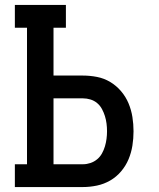

<svg xmlns="http://www.w3.org/2000/svg" viewBox="-20 -755 640 775"><path d="M40 0V-92H89V-643H40V-735H246V-643H196V-450H315Q343 -450 371.5 -444.5Q400 -439 425 -424Q450 -409 469 -386.5Q488 -364 499 -337.5Q510 -311 514.5 -282.5Q519 -254 519 -225Q519 -196 514.5 -167.5Q510 -139 499 -112.5Q488 -86 469 -63.5Q450 -41 425 -26.5Q400 -12 371.5 -6Q343 0 315 0ZM196 -92H315Q330 -92 345 -97Q360 -102 372 -112Q384 -122 391.5 -135.5Q399 -149 403.5 -164Q408 -179 410 -194.5Q412 -210 412 -225Q412 -241 410 -256.5Q408 -272 403.5 -286.5Q399 -301 391.5 -315Q384 -329 372 -339Q360 -349 345 -353.5Q330 -358 315 -358H196Z"/></svg>

Font: Iosevka Slab Semibold Extended
Style: Regular
Weight: 600
Width: 7
Monospace: yes
Designer: Belleve Invis
Foundry: Belleve Invis
Version: Version 11.1.0; ttfautohint (v1.8.3)